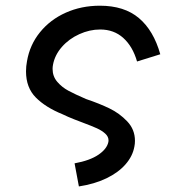

<svg xmlns="http://www.w3.org/2000/svg" viewBox="-20 -576 640 690"><path d="M340 -470Q302 -470 265 -453.2Q228 -436.5 202.5 -407.5Q177 -378.5 170.5 -343.5Q169 -336 169 -328.5Q169 -301.5 185.8 -282Q202.5 -262.5 225.8 -250Q249 -237.5 289.5 -220Q337 -204 373.2 -186.5Q409.5 -169 437.2 -139.8Q465 -110.5 465 -70Q465 -59 463 -49.5Q457 -15 431.2 14.5Q405.5 44 362.5 64.8Q319.5 85.5 263.5 94L248 11Q303 1 333.8 -20Q364.5 -41 369.5 -66Q370 -68 370 -71.5Q370 -85 358.2 -95.8Q346.5 -106.5 328.5 -114.8Q310.5 -123 277 -135.5Q270 -138 247 -147Q224 -156 204.5 -165.5Q144 -190 108.8 -225.5Q73.5 -261 73.5 -319.5Q73.5 -338 77 -356Q87 -415 123.8 -460.2Q160.5 -505.5 216.5 -530.5Q272.5 -555.5 339 -555.5Q426.5 -555.5 479.2 -511Q532 -466.5 556 -381L472.5 -355Q457 -409 423.2 -439.5Q389.5 -470 340 -470Z"/></svg>

Font: JuliaMono SemiBoldItalic
Style: Regular
Weight: 600
Italic angle: -9°
Monospace: yes
Designer: cormullion
Foundry: corm
Version: Version 0.049; ttfautohint (v1.8.4)